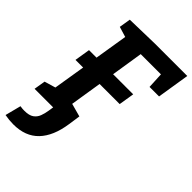

<svg xmlns="http://www.w3.org/2000/svg" viewBox="-276 -808 1155 1155"><g transform="rotate(45 301.5 -231.0)"><path d="M71 242Q36 242 -2 235L24 134Q35 136 44 136.5Q53 137 60 137Q100 137 120.5 122.5Q141 108 150 84Q159 60 163 33L168 0H10L22 -73L93 -94L126 -297H61L77 -396H141L175 -606L109 -626L121 -699L329 -704H605L572 -497H491L486 -599H314L282 -396H453L437 -297H266L234 -96L318 -73L307 3Q290 120 231.5 181Q173 242 71 242Z"/></g></svg>

Font: Bitter
Style: Bold Italic
Weight: 700
Italic angle: -9°
Designer: Sol Matas, and Bitter project Authors
Foundry: Sol Matas
Version: Version 2.001